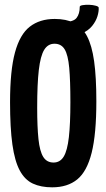

<svg xmlns="http://www.w3.org/2000/svg" viewBox="-20 -791 455 821"><path d="M203 10Q155 10 120.5 -6Q86 -22 64.5 -62Q43 -102 33 -173Q23 -244 23 -354Q23 -489 44 -566.5Q65 -644 107.5 -677Q150 -710 214 -710Q263 -710 297 -693Q331 -676 352 -636.5Q373 -597 382.5 -529Q392 -461 392 -358Q392 -218 372 -138Q352 -58 310.5 -24Q269 10 203 10ZM209 -96Q237 -96 252.5 -121.5Q268 -147 274.5 -204.5Q281 -262 281 -354Q281 -446 276 -501Q271 -556 256.5 -580Q242 -604 213 -604Q185 -604 169 -578Q153 -552 146 -492Q139 -432 139 -331Q139 -248 144.5 -196Q150 -144 165 -120Q180 -96 209 -96ZM251 -633 252 -697Q294 -697 307.5 -714.5Q321 -732 321 -762Q321 -767 333.5 -769Q346 -771 361.5 -770.5Q377 -770 389.5 -766.5Q402 -763 402 -758Q403 -742 396.5 -721Q390 -700 374 -680Q358 -660 327.5 -646.5Q297 -633 251 -633Z"/></svg>

Font: Yanone Kaffeesatz SemiBold
Style: Regular
Weight: 600
Designer: Yanone (Cyrillic: Daniel Pouzeot, Huerta Tipografica, and Cyreal)
Foundry: Yanone
Version: Version 2.003